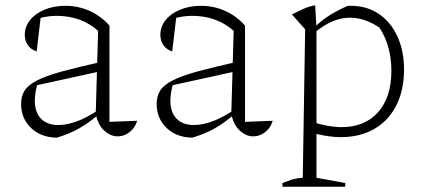

<svg xmlns="http://www.w3.org/2000/svg" viewBox="-20 -512 1607 728"><path d="M426 5Q399 5 375 -17Q351 -39 343 -81L352 -395Q288 -452 194 -452Q174 -452 154 -448.5Q134 -445 113 -439L135 -453L119 -317Q97 -324 85.5 -341Q74 -358 74 -380Q74 -411 94 -436Q114 -461 149.5 -475.5Q185 -490 228 -490Q276 -490 319 -471Q362 -452 395 -415V-50L500 -54Q494 -34 482 -21Q470 -8 455.5 -1.5Q441 5 426 5ZM195 10Q135 9 97.5 -27Q60 -63 60 -118Q60 -147 73 -168Q86 -189 119.5 -206.5Q153 -224 213 -240.5Q273 -257 367 -278V-243L107 -186L123 -197Q118 -181 115 -163Q112 -145 112 -130Q112 -87 135 -62.5Q158 -38 202 -38Q235 -38 274.5 -53Q314 -68 357 -98V-81Q320 -48 281.5 -26Q243 -4 195 10Z M940 5Q913 5 889 -17Q865 -39 857 -81L866 -395Q802 -452 708 -452Q688 -452 668 -448.5Q648 -445 627 -439L649 -453L633 -317Q611 -324 599.5 -341Q588 -358 588 -380Q588 -411 608 -436Q628 -461 663.5 -475.5Q699 -490 742 -490Q790 -490 833 -471Q876 -452 909 -415V-50L1014 -54Q1008 -34 996 -21Q984 -8 969.5 -1.5Q955 5 940 5ZM709 10Q649 9 611.5 -27Q574 -63 574 -118Q574 -147 587 -168Q600 -189 633.5 -206.5Q667 -224 727 -240.5Q787 -257 881 -278V-243L621 -186L637 -197Q632 -181 629 -163Q626 -145 626 -130Q626 -87 649 -62.5Q672 -38 716 -38Q749 -38 788.5 -53Q828 -68 871 -98V-81Q834 -48 795.5 -26Q757 -4 709 10Z M1273 8Q1243 8 1209.5 2Q1176 -4 1141 -16L1156 -52Q1190 -41 1220 -35.5Q1250 -30 1275 -30Q1363 -30 1413.5 -86.5Q1464 -143 1464 -244Q1464 -298 1449 -344Q1434 -390 1404 -428L1447 -386Q1377 -445 1307 -445Q1241 -445 1174 -389V-410Q1203 -438 1234.5 -457Q1266 -476 1299 -490Q1302 -490 1304.5 -490Q1307 -490 1309 -490Q1372 -490 1417.5 -458.5Q1463 -427 1487.5 -372.5Q1512 -318 1512 -249Q1512 -170 1482.5 -112Q1453 -54 1399 -23Q1345 8 1273 8ZM1051 196V182Q1066 176 1083.5 170Q1101 164 1128 162L1137 -401L1087 -457Q1110 -469 1131 -478.5Q1152 -488 1175 -492L1180 -406V162L1289 182V196Z"/></svg>

Font: Piazzolla Thin Thin
Style: Regular
Weight: 250
Version: Version 2.005